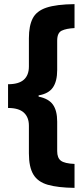

<svg xmlns="http://www.w3.org/2000/svg" viewBox="-20 -743 406 930"><path d="M341 167Q260 166 211.5 152Q163 138 141.5 102Q120 66 120 0V-134Q120 -175 95.5 -197.5Q71 -220 19 -220V-335Q71 -335 95.5 -357Q120 -379 120 -421V-558Q120 -618 138.5 -654Q157 -690 205 -706Q253 -722 341 -723V-607Q301 -605 279 -594.5Q257 -584 257 -546V-404Q257 -349 236 -319Q215 -289 167 -281V-275Q216 -265 236.5 -236Q257 -207 257 -154V-11Q257 22 275 35.5Q293 49 341 51Z"/></svg>

Font: Noto Sans Lao Looped ExtraCondensed ExtraBold
Style: Regular
Weight: 800
Width: 2
Designer: Mark Frömberg, Ben Mitchell
Foundry: The Fontpad Ltd
Version: Version 1.002; ttfautohint (v1.8.4.7-5d5b)